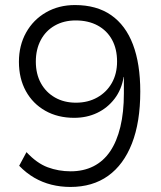

<svg xmlns="http://www.w3.org/2000/svg" viewBox="-20 -733 640 761"><path d="M259 8Q220 8 184 -1Q148 -10 116 -28.5Q84 -47 56 -76L85 -130Q126 -86 169 -70Q212 -54 260 -54Q311 -54 350.5 -74Q390 -94 416.5 -133Q443 -172 457 -230Q471 -288 471 -363V-428H470Q462 -378 434 -341.5Q406 -305 365 -285.5Q324 -266 274 -266Q209 -266 159.5 -294Q110 -322 82.5 -372Q55 -422 55 -488Q55 -553 83.5 -604Q112 -655 162.5 -684Q213 -713 277 -713Q363 -713 420.5 -673Q478 -633 507 -556.5Q536 -480 536 -370Q536 -249 503 -164.5Q470 -80 408.5 -36Q347 8 259 8ZM281 -326Q329 -326 366 -347Q403 -368 423.5 -404.5Q444 -441 444 -489Q444 -539 424 -575.5Q404 -612 367 -632Q330 -652 280 -652Q233 -652 197 -631.5Q161 -611 141.5 -574Q122 -537 122 -489Q122 -440 142 -403.5Q162 -367 198 -346.5Q234 -326 281 -326Z"/></svg>

Font: Nunito Sans 8pt Light
Style: Regular
Weight: 300
Version: Version 3.101;gftools[0.9.27]